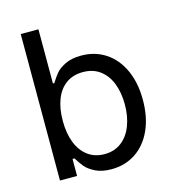

<svg xmlns="http://www.w3.org/2000/svg" viewBox="-110 -819 831 921"><g transform="rotate(-15 306.0 -358.5)"><path d="M171.9 -84.5H162.1V0H77.1V-727.5H165V-458.5H171.9Q189 -485.8 203.6 -503.4Q218.3 -521 250 -536.9Q281.7 -552.7 330.1 -552.7Q397.9 -552.7 450.4 -518.3Q502.9 -483.9 532.2 -420.2Q561.5 -356.4 561.5 -271.5Q561.5 -186 532.5 -121.8Q503.4 -57.6 450.9 -22.9Q398.4 11.7 330.6 11.7Q283.2 11.7 251.2 -4.4Q219.2 -20.5 203.1 -39.8Q187 -59.1 171.9 -84.5ZM472.2 -272.5Q472.2 -330.6 454.8 -376Q437.5 -421.4 402.6 -447.8Q367.7 -474.1 317.4 -474.1Q268.1 -474.1 233.6 -449.2Q199.2 -424.3 181.6 -378.9Q164.1 -333.5 164.1 -272.5Q164.1 -211.4 181.9 -165Q199.7 -118.7 234.4 -92.8Q269 -66.9 317.4 -66.9Q366.7 -66.9 401.6 -93.8Q436.5 -120.6 454.3 -167.2Q472.2 -213.9 472.2 -272.5Z"/></g></svg>

Font: Inter RS Variable
Style: Regular
Weight: 400
Designer: Rasmus Andersson (customised by Maria Ramos and Noel Pretorius)
Foundry: rsms
Version: Version 3.001;Glyphs 3.2.3 (3260)